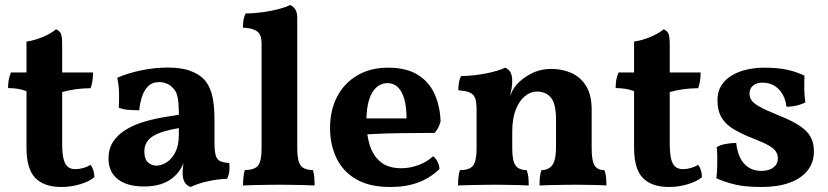

<svg xmlns="http://www.w3.org/2000/svg" viewBox="-20 -737 3302 766"><path d="M225.2 9Q155.8 9 120.8 -27Q85.7 -63 85.7 -148.2V-373.2Q70.2 -379.3 53.2 -382.3Q36.1 -385.2 12.2 -385.7Q12.2 -403.9 14.7 -418.1Q17.2 -432.3 23.8 -448H85.7V-571.1Q118.8 -576.1 151.1 -589.7Q183.4 -603.3 203.6 -620Q217.8 -614.4 222.9 -603Q228 -591.6 228 -558.6V-448H351.2Q351.2 -429.6 348.9 -414.5Q346.6 -399.3 341.6 -385.2Q308.3 -384.7 280.1 -380.7Q251.9 -376.7 228 -369.6V-164.5Q228 -124.7 233.7 -102.4Q239.3 -80.1 251 -71.2Q262.7 -62.2 280.2 -62.2Q296.5 -62.2 312.3 -66.7Q328 -71.1 341.5 -79.4Q355.6 -60.8 356.5 -30.3Q337.4 -13.3 300.4 -2.2Q263.5 9 225.2 9Z M739.9 9Q723.1 2.4 715.9 -11.4Q708.6 -25.1 708.6 -49Q708.6 -61.1 710.9 -77.8Q713.2 -94.4 718.3 -109.1L721.3 -112.3Q714.1 -85.8 701.3 -64.5Q688.4 -43.1 670.4 -28.6Q650.3 -11.5 621.4 -2.2Q592.5 7 554.5 7Q487.3 7 450.1 -22Q412.9 -51 412.9 -104.7Q412.9 -143.2 430.7 -170.7Q448.4 -198.2 478.4 -217.2Q508.4 -236.3 545 -248.1Q581.6 -259.8 620.1 -266.9Q658.6 -273.9 693.5 -279Q693.5 -308.5 691.7 -327.8Q690 -347.2 685.5 -360.7Q681 -374.2 671.4 -384.2Q660 -397.6 645.3 -403.5Q630.5 -409.5 615.2 -409.5Q587.4 -409.5 570.8 -392.6Q554.1 -375.8 546.1 -350.1Q538.1 -324.4 535.5 -297.1Q512 -297.1 491.1 -298.9Q470.1 -300.6 453.8 -307.3Q455.8 -334.3 455 -365.3Q454.3 -396.3 447.7 -426.7Q490.3 -445.6 544.4 -456.6Q598.5 -467.5 647 -467.5Q704.3 -467.5 738.9 -454.4Q773.5 -441.3 791.6 -422.7Q813.4 -401.4 824.6 -363.5Q835.7 -325.6 835.7 -256V-169Q835.7 -136.8 840 -119.3Q844.2 -101.7 856.7 -95Q869.1 -88.3 894.6 -86.8Q896.7 -70.5 894.9 -54.1Q893.1 -37.7 886 -23.6Q850 -22.6 811.4 -14.3Q772.8 -6.1 739.9 9ZM603.9 -76.2Q624.3 -76.2 645 -89.4Q665.6 -102.6 679.6 -129.9Q693.5 -157.3 693.5 -198.9V-226Q663.8 -220.9 638.4 -213.8Q613 -206.7 594.5 -196.3Q576 -185.8 565.9 -170.2Q555.9 -154.6 555.9 -131.5Q555.9 -102.4 570.2 -89.3Q584.6 -76.2 603.9 -76.2Z M949.6 3Q949.6 -14.8 951.2 -30.5Q952.7 -46.2 956.7 -58.3Q996.7 -59.3 1010.2 -77.3Q1023.6 -95.3 1023.6 -145.3V-561.4Q1023.6 -582.8 1017.8 -596.5Q1012 -610.2 996 -617.6Q980 -625.1 949.2 -626.7Q949.2 -641.9 951.4 -656.6Q953.7 -671.3 960.3 -683.5Q993.5 -683.5 1029.1 -688.5Q1064.7 -693.5 1093.9 -701.3Q1123 -709 1137.1 -717Q1150.3 -711.9 1158.1 -699.5Q1165.9 -687.1 1165.9 -664.5V-145.3Q1165.9 -95.3 1179.1 -77.3Q1192.3 -59.3 1228.5 -58.3Q1232.6 -46.2 1233.8 -29.8Q1235.1 -13.4 1235.1 3Q1220.7 2 1197.5 1.5Q1174.3 1 1147.3 0.5Q1120.2 0 1092.8 0Q1066 0 1038.2 0.5Q1010.4 1 987.2 1.5Q964 2 949.6 3Z M1537.5 9Q1453.4 9 1400.4 -22.2Q1347.4 -53.4 1322.1 -106.9Q1296.8 -160.3 1296.8 -226.4Q1296.8 -297.2 1324.9 -351.2Q1353 -405.2 1405.3 -436.1Q1457.5 -467 1528.3 -467Q1600.1 -467 1645.4 -439.5Q1690.6 -412 1713 -363.7Q1735.3 -315.4 1737.8 -253.7Q1731.2 -224.9 1713.4 -206.7Q1688 -206.7 1651.9 -206.4Q1615.8 -206.2 1574.4 -205.7Q1533 -205.2 1490.6 -203.4Q1448.2 -201.6 1409.8 -199.1V-264.7H1601.9Q1601.9 -331.8 1582.4 -368.6Q1562.8 -405.4 1525.6 -405.4Q1502.1 -405.4 1483 -389.6Q1463.9 -373.8 1452.9 -340.2Q1441.8 -306.6 1441.8 -252.6Q1441.8 -201.5 1454.8 -158.9Q1467.8 -116.4 1498.3 -91.1Q1528.7 -65.8 1581.5 -65.8Q1616.1 -65.8 1650.2 -78.7Q1684.3 -91.6 1707.7 -113.4Q1717.3 -107.8 1725 -92.8Q1732.8 -77.8 1733.3 -62.5Q1695.6 -26.4 1647.7 -8.7Q1599.8 9 1537.5 9Z M1881.4 -208.8V-296.3Q1881.4 -325 1876.9 -341.5Q1872.4 -358.1 1857 -366.4Q1841.5 -374.6 1808.5 -376.7Q1808.5 -391.9 1810.7 -406.6Q1813 -421.3 1819.6 -433.5Q1873 -434.5 1922.4 -444.7Q1971.8 -455 1995.3 -467Q2008.5 -461.9 2016.1 -449.3Q2023.6 -436.6 2023.6 -412.6ZM2340.5 -145.3Q2340.5 -94.8 2352.1 -76.6Q2363.8 -58.3 2391.1 -58.3Q2396.2 -45.6 2397.8 -31.2Q2399.3 -16.7 2399.3 3Q2377.3 1.5 2342.5 0.8Q2307.7 0 2274.6 0Q2253 0 2225.3 0.5Q2197.6 1 2172.8 1.5Q2148.1 2 2132.6 3Q2132.6 -14.7 2133.9 -29.9Q2135.2 -45.1 2140.2 -58.3Q2168.4 -58.3 2183.3 -78.1Q2198.3 -97.9 2198.3 -151V-259.7Q2198.3 -323.4 2178 -347.6Q2157.8 -371.8 2121.5 -371.8Q2096.5 -371.8 2074.2 -353.4Q2051.8 -335.1 2037.7 -299.6Q2023.6 -264.2 2023.6 -211V-145.3Q2023.6 -94.2 2037.3 -76.3Q2051 -58.3 2081.1 -58.3Q2086.7 -44.1 2088 -29.9Q2089.3 -15.7 2089.3 3Q2074.7 2 2051.1 1.5Q2027.4 1 2001.5 0.5Q1975.6 0 1952.5 0Q1930.4 0 1902.1 0.5Q1873.9 1 1848.1 1.5Q1822.4 2 1807.4 3Q1807.4 -15.7 1809.2 -31.7Q1811 -47.7 1815 -58.3Q1854 -58.3 1867.7 -76.8Q1881.4 -95.3 1881.4 -145.3V-296.3L2023.6 -412.6Q2023.6 -400.6 2021.3 -385Q2019 -369.5 2014 -352.5Q2019.6 -365.3 2025.7 -377.3Q2031.9 -389.3 2041.5 -399.9Q2062.2 -423.4 2098.1 -442.7Q2134.1 -462 2181.3 -462Q2223 -462 2259.4 -446Q2295.8 -430 2318.2 -394.2Q2340.5 -358.4 2340.5 -299Z M2649.2 9Q2579.8 9 2544.8 -27Q2509.7 -63 2509.7 -148.2V-373.2Q2494.2 -379.3 2477.2 -382.3Q2460.1 -385.2 2436.2 -385.7Q2436.2 -403.9 2438.7 -418.1Q2441.2 -432.3 2447.8 -448H2509.7V-571.1Q2542.8 -576.1 2575.1 -589.7Q2607.4 -603.3 2627.6 -620Q2641.8 -614.4 2646.9 -603Q2652 -591.6 2652 -558.6V-448H2775.2Q2775.2 -429.6 2772.9 -414.5Q2770.6 -399.3 2765.6 -385.2Q2732.3 -384.7 2704.1 -380.7Q2675.9 -376.7 2652 -369.6V-164.5Q2652 -124.7 2657.7 -102.4Q2663.3 -80.1 2675 -71.2Q2686.7 -62.2 2704.2 -62.2Q2720.5 -62.2 2736.3 -66.7Q2752 -71.1 2765.5 -79.4Q2779.6 -60.8 2780.5 -30.3Q2761.4 -13.3 2724.4 -2.2Q2687.5 9 2649.2 9Z M3189.5 -435.1Q3188.5 -409.6 3188.8 -382.3Q3189 -355 3193 -329Q3179.4 -321 3159.1 -316.1Q3138.8 -311.3 3117.4 -311.3Q3114.9 -337.2 3103.3 -358.8Q3091.7 -380.4 3071.3 -393.8Q3051 -407.2 3021.1 -407.2Q2997.9 -407.2 2984.1 -395.3Q2970.3 -383.5 2970.3 -364.2Q2970.3 -350.3 2977.1 -338.6Q2983.8 -327 3007.2 -313.2Q3030.6 -299.5 3079.4 -279.6Q3136 -257.5 3168.1 -236.7Q3200.1 -215.9 3213.6 -191.4Q3227.2 -167 3227.2 -133Q3227.2 -88.4 3201.6 -56.4Q3176 -24.4 3129.1 -7.7Q3082.1 9 3018.1 9Q2956 9 2916 0Q2876.1 -9 2837.9 -25.9Q2840.4 -44.5 2841.2 -67.3Q2842 -90 2841.7 -112Q2841.4 -133.9 2839.4 -149.9Q2852.7 -158.5 2874.7 -162.6Q2896.8 -166.7 2917 -166.7Q2923.5 -111 2949.8 -83.1Q2976.1 -55.2 3017.1 -55.2Q3047.1 -55.2 3065.2 -68.5Q3083.2 -81.8 3083.2 -104.6Q3083.2 -120.5 3075.5 -132.5Q3067.8 -144.4 3047.2 -156.4Q3026.5 -168.3 2986.7 -183.7Q2940 -202.1 2907.8 -221.1Q2875.6 -240.1 2859 -267.6Q2842.4 -295.2 2842.4 -337.8Q2842.4 -370.9 2857.3 -395.1Q2872.3 -419.4 2898.6 -435.5Q2924.9 -451.5 2958.6 -459.2Q2992.3 -467 3028.8 -467Q3081.6 -467 3119 -459Q3156.4 -451.1 3189.5 -435.1Z"/></svg>

Font: Vollkorn
Style: Regular
Weight: 400
Designer: Friedrich Althausen
Foundry: Friedrich Althausen
Version: Version 5.001